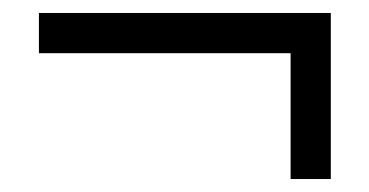

<svg xmlns="http://www.w3.org/2000/svg" viewBox="-20 -415 569 296"><path d="M490 -395H40V-333H428V-139H490Z"/></svg>

Font: Sawarabi Mincho
Style: Regular
Weight: 400
Version: Version 1.082; ttfautohint (v1.8.4.7-5d5b)